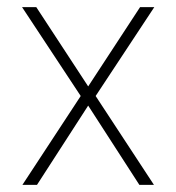

<svg xmlns="http://www.w3.org/2000/svg" viewBox="-20 -520 496 540"><path d="M42 -500H82L228 -277L374 -500H414L249 -250L413 0H372L228 -223L84 0H43L207 -250Z"/></svg>

Font: TitilliumMaps29L
Style: 1 wt
Weight: 100
Designer: Campivisivi
Foundry: Accademia di Belle Arti di Urbino and students of MA course of Visual design
Version: Version 001.001